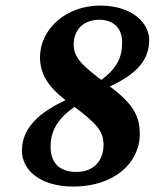

<svg xmlns="http://www.w3.org/2000/svg" viewBox="-20 -666 586 702"><path d="M248.2 16.1C395.9 16.1 491.1 -69.1 491.1 -176.1C491.1 -249.5 459.8 -292.9 369.2 -359.5C274.6 -429.7 249.5 -457.2 249.5 -504.2C249.5 -554.5 282.9 -593.7 343.3 -593.7C391.4 -593.7 426.5 -566.5 426.5 -511.6C426.5 -457 411.2 -410.4 321.4 -354.1L344.1 -333.5C470.4 -384.8 525.5 -438.5 525.5 -520.3C525.5 -581.7 463.4 -645.6 345.7 -645.6C222 -645.6 126.3 -560.4 126.3 -456.2C126.3 -384.8 167.6 -336.7 239.9 -284.5C330 -217.5 358.5 -189.1 358.5 -136.8C358.5 -75.5 319.6 -37.4 259.5 -37.4C198 -37.4 165 -69.9 165 -129.6C165 -194.3 196.6 -244.6 284.8 -295.5L262.4 -317.5C135.1 -268.3 60.2 -204.9 60.2 -115.7C60.2 -41.4 130 16.1 248.2 16.1Z"/></svg>

Font: Source Serif Variable
Style: Italic
Weight: 389
Italic angle: -12°
Designer: Frank Grießhammer
Foundry: Adobe Systems Incorporated
Version: Version 3.001;hotconv 1.0.111;makeotfexe 2.5.65597